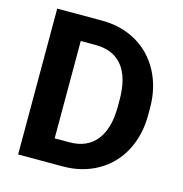

<svg xmlns="http://www.w3.org/2000/svg" viewBox="-105 -807 861 904"><g transform="rotate(15 325.0 -355.5)"><path d="M63.5 0V-710.9H282.2Q376 -710.9 450 -668.7Q523.9 -626.5 565.4 -548.6Q606.9 -470.7 606.9 -371.6V-338.9Q606.9 -239.7 566.2 -162.6Q525.4 -85.4 451.2 -43Q377 -0.5 283.7 0ZM210 -592.3V-117.7H280.8Q366.7 -117.7 412.1 -173.8Q457.5 -230 458.5 -334.5V-372.1Q458.5 -480.5 413.6 -536.4Q368.7 -592.3 282.2 -592.3Z"/></g></svg>

Font: RobotoInd
Style: Bold
Weight: 700
Designer: Google
Version: Version 2.001150; 2014